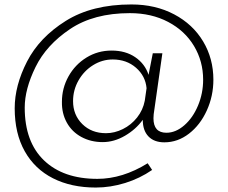

<svg xmlns="http://www.w3.org/2000/svg" viewBox="-20 -630 1022 862"><path d="M570 -610Q678 -610 762 -565.5Q846 -521 892 -444Q938 -367 938 -272Q938 -199 908.5 -134Q879 -69 828.5 -30Q778 9 718 9Q672 9 646.5 -17.5Q621 -44 621 -92Q590 -49 541 -20.5Q492 8 441 8Q388 8 345.5 -15Q303 -38 280 -79.5Q257 -121 258 -173Q258 -234 287.5 -287Q317 -340 368 -371.5Q419 -403 481 -403Q544 -403 587.5 -373Q631 -343 647 -294L666 -391H709L670 -117Q669 -111 669 -99Q669 -34 727 -34Q769 -34 807.5 -67.5Q846 -101 869 -156Q892 -211 892 -272Q892 -355 851 -423.5Q810 -492 735 -531.5Q660 -571 563 -571Q401 -571 294.5 -499.5Q188 -428 139.5 -329Q91 -230 91 -147Q91 7 177.5 90Q264 173 417 173Q530 173 643 103L663 133Q608 171 542 191.5Q476 212 410 212Q300 212 218 170.5Q136 129 91 49Q46 -31 46 -144Q46 -246 101.5 -354Q157 -462 275 -536Q393 -610 570 -610ZM638 -234Q633 -289 590.5 -326Q548 -363 486 -363Q439 -363 398 -337.5Q357 -312 332.5 -269Q308 -226 308 -176Q308 -114 349.5 -73Q391 -32 456 -32Q494 -32 531.5 -50.5Q569 -69 595.5 -102.5Q622 -136 630 -178Z"/></svg>

Font: Josefin Sans Light
Style: Italic
Weight: 300
Italic angle: -7°
Designer: Santiago Orozco
Foundry: Typemade
Version: Version 2.000